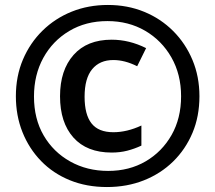

<svg xmlns="http://www.w3.org/2000/svg" viewBox="-20 -744 868 774"><path d="M411 10Q329 10 261.5 -17.5Q194 -45 145.5 -95Q97 -145 70.5 -211.5Q44 -278 44 -356Q44 -437 72.5 -504Q101 -571 151.5 -620.5Q202 -670 269 -697Q336 -724 415 -724Q494 -724 561 -696.5Q628 -669 678 -619Q728 -569 756 -502Q784 -435 784 -356Q784 -275 756 -208.5Q728 -142 678 -93Q628 -44 560 -17Q492 10 411 10ZM416 -55Q501 -55 567 -93.5Q633 -132 671.5 -199.5Q710 -267 710 -356Q710 -444 671 -512.5Q632 -581 565 -620Q498 -659 413 -659Q326 -659 259 -619Q192 -579 154.5 -510.5Q117 -442 117 -355Q117 -265 156 -198Q195 -131 263 -93Q331 -55 416 -55ZM430 -129Q330 -129 276 -189.5Q222 -250 222 -356Q222 -461 276.5 -522.5Q331 -584 430 -584Q501 -584 569 -550L533 -477Q483 -502 437 -502Q382 -502 351.5 -465Q321 -428 321 -354Q321 -282 349 -246.5Q377 -211 437 -211Q492 -211 550 -238V-157Q522 -144 493 -136.5Q464 -129 430 -129Z"/></svg>

Font: Noto Sans Thai Cond
Style: Bold
Weight: 700
Width: 3
Designer: Monotype Design Team
Foundry: Monotype Imaging Inc.
Version: Version 2.002; ttfautohint (v1.8.4.7-5d5b)